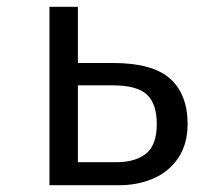

<svg xmlns="http://www.w3.org/2000/svg" viewBox="-20 -547 640 567"><path d="M210 -361H313Q431 -361 482.5 -314.5Q534 -268 534 -181Q534 -121 506 -80Q478 -39 432 -19.5Q386 0 332 0H126V-527H210ZM210 -295V-68H323Q380 -68 411.5 -93.5Q443 -119 443 -181Q443 -240 414 -267.5Q385 -295 312 -295Z"/></svg>

Font: Fira Mono
Style: Regular
Weight: 400
Designer: Carrois Corporate & Edenspiekermann AG
Foundry: Carrois Corporate GbR & Edenspiekermann AG
Version: Version 3.206